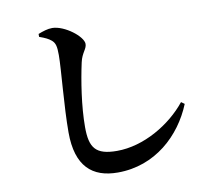

<svg xmlns="http://www.w3.org/2000/svg" viewBox="-88 -886 1176 1039"><g transform="rotate(-10 500.0 -366.0)"><path d="M185 -747C218 -735 233 -728 250 -714C268 -698 273 -680 273 -631C273 -556 252 -353 252 -210C252 -23 338 50 478 50C684 50 832 -90 898 -253L880 -266C792 -156 640 -66 494 -66C376 -66 345 -109 345 -223C345 -338 367 -475 388 -571C399 -622 426 -638 426 -666C426 -707 331 -781 263 -782C237 -782 211 -773 185 -763Z"/></g></svg>

Font: Noto Serif SC
Style: Bold
Weight: 700
Designer: Ryoko NISHIZUKA 西塚涼子 (kana & ideographs); Frank Grießhammer (Latin, Greek & Cyrillic); Wenlong ZHANG 张文龙 (bopomofo); San
Foundry: Adobe
Version: Version 2.001;hotconv 1.1.0;makeotfexe 2.6.0